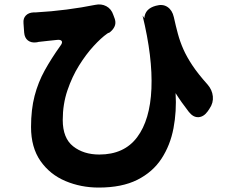

<svg xmlns="http://www.w3.org/2000/svg" viewBox="-20 -779 1040 866"><path d="M86 -674V-675Q84 -696 96.5 -709Q109 -722 131 -723Q132 -723 133.5 -723Q135 -723 140 -723Q212 -727 281 -736Q350 -745 409 -757Q437 -763 459.5 -751Q482 -739 491 -712L498 -693Q504 -674 496 -658Q488 -642 472 -631Q470 -631 468.5 -630.5Q467 -630 463 -627Q436 -608 402 -571Q368 -534 336.5 -483.5Q305 -433 284 -371Q263 -309 263 -238Q263 -156 310 -119Q357 -82 428 -82Q540 -82 598.5 -160Q657 -238 663 -379Q669 -520 623 -709L631 -697Q634 -740 683 -753Q714 -762 735.5 -747.5Q757 -733 764 -702Q773 -661 782.5 -626Q792 -591 807 -557Q822 -523 847.5 -484.5Q873 -446 916 -398Q937 -374 940 -344.5Q943 -315 925 -289L917 -277Q899 -252 875.5 -250.5Q852 -249 832 -274Q797 -319 772 -359Q777 -277 762.5 -200.5Q748 -124 708.5 -63.5Q669 -3 599.5 32Q530 67 425 67Q345 67 275 37.5Q205 8 162.5 -53Q120 -114 120 -206Q120 -285 136 -346.5Q152 -408 182 -462Q212 -516 252 -572Q263 -586 258.5 -593.5Q254 -601 237 -599Q215 -597 194.5 -594.5Q174 -592 154 -590Q149 -589 147.5 -588.5Q146 -588 144 -588Q121 -585 106 -596.5Q91 -608 89 -632Z"/></svg>

Font: Chiron GoRound TC EB
Style: Regular
Weight: 700
Designer: Ryoko NISHIZUKA 西塚涼子 (kana, bopomofo & ideographs); Paul D. Hunt (Latin, Greek & Cyrillic); Sandoll Communications 산돌커뮤니
Foundry: Adobe
Version: Version 1.000;hotconv 1.1.1;makeotfexe 2.6.0